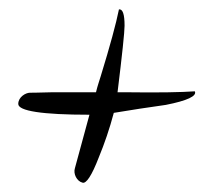

<svg xmlns="http://www.w3.org/2000/svg" viewBox="-20 -457 446 410"><path d="M234 -437C228 -407 215 -359 195 -294C192 -284 188 -273 185 -260H92C60 -259 44 -259 44 -259C35 -259 19 -250 19 -235C19 -220 70 -212 171 -212L140 -98C136 -86 144 -70 156 -67C164 -64 176 -82 191 -121C203 -150 214 -182 223 -216C260 -222 297 -228 334 -233C380 -242 401 -252 396 -262C368 -260 319 -259 248 -260H231C241 -341 246 -389 246 -402C246 -427 242 -438 234 -437Z"/></svg>

Font: AlexBrush
Style: Regular
Weight: 400
Designer: Robert E. Leuschke
Foundry: Robert E. Leuschke
Version: Version 1.001